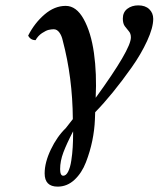

<svg xmlns="http://www.w3.org/2000/svg" viewBox="-20 -465 596 722"><path d="M206.1 170.9Q206.1 195.8 217.8 195.8Q228.5 195.8 236.3 180.4Q244.1 165 248 139.4Q252 113.8 253.4 89.1Q254.9 64.5 254.9 38.1V28.8Q230.5 75.7 218.3 108.2Q206.1 140.6 206.1 170.9ZM147.9 187Q147.9 146 171.1 97.4Q194.3 48.8 227.1 17.1L253.9 -17.1Q252.9 -173.3 215.8 -313Q211.9 -331.1 203.1 -343Q194.3 -355 182.1 -355Q173.8 -355 163.6 -352.8Q153.3 -350.6 138.2 -340.6Q123 -330.6 113.8 -314Q94.7 -314 85.9 -331.1Q109.9 -378.4 147.5 -410.6Q185.1 -442.9 227.1 -442.9Q267.1 -442.9 294.7 -393.1Q322.3 -343.3 333.3 -265.6Q344.2 -188 339.8 -97.2Q472.2 -279.3 472.2 -324.2Q472.2 -338.9 464.6 -347.4Q457 -356 449.5 -366.2Q441.9 -376.5 441.9 -395Q441.9 -418.9 458.7 -431.9Q475.6 -444.8 500 -444.8Q526.4 -444.8 541.3 -430.4Q556.2 -416 556.2 -394Q556.2 -360.8 533.2 -311Q510.3 -261.2 474.9 -211.2Q439.5 -161.1 404.3 -117.9Q369.1 -74.7 337.9 -43L336.9 -15.1Q335.4 23.4 327.1 64Q318.8 104.5 303.2 145Q287.6 185.5 260 211.2Q232.4 236.8 196.8 236.8Q147.9 236.8 147.9 187Z"/></svg>

Font: Common Serif SemiBold
Style: Italic
Weight: 600
Italic angle: -12°
Designer: Philipp H. Poll, Khaled Hosny
Foundry: Stefan Peev, Context Ltd.
Version: Version 1.026